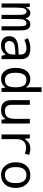

<svg xmlns="http://www.w3.org/2000/svg" viewBox="1396 -2196 810 3641"><g transform="rotate(90 1800.5 -375.0)"><path d="M477.1 0V-345.2Q477.1 -416.5 464.1 -444.3Q451.2 -472.2 420.9 -472.2Q378.4 -472.2 359.1 -431.6Q339.8 -391.1 339.8 -295.9V0H261.2V-345.2Q261.2 -472.2 200.2 -472.2Q159.2 -472.2 141.6 -433.3Q124 -394.5 124 -277.8V0H44.9V-536.1H106.9L120.1 -463.9H125Q157.7 -545.9 223.1 -545.9Q302.7 -545.9 327.1 -457H330.1Q367.2 -545.9 437 -545.9Q499.5 -545.9 527.8 -500.7Q556.2 -455.6 556.2 -350.1V0Z M1037.1 0 1019 -74.2H1015.1Q977.5 -26.9 938 -8.5Q898.4 9.8 835.9 9.8Q756.3 9.8 711.2 -32.2Q666 -74.2 666 -149.9Q666 -312 915 -319.8L1014.2 -323.2V-356.9Q1014.2 -472.2 895 -472.2Q823.2 -472.2 734.9 -432.1L704.1 -499Q799.8 -545.9 891.1 -545.9Q1002 -545.9 1051.5 -503.4Q1101.1 -460.9 1101.1 -367.2V0ZM1013.2 -262.2 934.1 -258.8Q838.4 -254.9 798.3 -228.8Q758.3 -202.6 758.3 -148.9Q758.3 -62 856 -62Q927.7 -62 970.5 -101.8Q1013.2 -141.6 1013.2 -213.9Z M1638.2 -71.8H1634.3Q1579.1 9.8 1477.1 9.8Q1378.9 9.8 1323 -63.2Q1267.1 -136.2 1267.1 -267.1Q1267.1 -398.9 1323.2 -472.4Q1379.4 -545.9 1477.1 -545.9Q1577.6 -545.9 1634.3 -467.8H1640.1Q1634.3 -530.8 1634.3 -546.9V-759.8H1723.1V0H1651.4ZM1634.3 -247.1V-267.1Q1634.3 -377.9 1600.3 -425Q1566.4 -472.2 1492.2 -472.2Q1359.4 -472.2 1359.4 -266.1Q1359.4 -64 1493.2 -64Q1567.4 -64 1599.9 -107.2Q1632.3 -150.4 1634.3 -247.1Z M2250.5 0 2237.3 -71.8H2232.4Q2181.2 9.8 2069.3 9.8Q1878.4 9.8 1878.4 -186V-536.1H1967.3V-190.9Q1967.3 -64 2082.5 -64Q2161.1 -64 2197.3 -109.1Q2233.4 -154.3 2233.4 -257.8V-536.1H2322.3V0Z M2917.5 -523.9 2893.6 -442.9Q2833.5 -464.8 2784.2 -464.8Q2704.6 -464.8 2661.4 -419.7Q2618.2 -374.5 2618.2 -289.1V0H2529.3V-536.1H2601.6L2612.3 -438H2616.2Q2653.3 -496.1 2695.8 -521Q2738.3 -545.9 2800.3 -545.9Q2857.9 -545.9 2917.5 -523.9Z M3298.3 9.8Q3192.9 9.8 3124.8 -66.2Q3056.6 -142.1 3056.6 -269Q3056.6 -397.5 3122.8 -471.7Q3189 -545.9 3301.3 -545.9Q3407.7 -545.9 3475.6 -470.2Q3543.5 -394.5 3543.5 -269Q3543.5 -139.6 3476.6 -64.9Q3409.7 9.8 3298.3 9.8ZM3300.3 -64Q3451.7 -64 3451.7 -269Q3451.7 -472.2 3299.3 -472.2Q3148.4 -472.2 3148.4 -269Q3148.4 -64 3300.3 -64Z"/></g></svg>

Font: WenQuanYi Micro Hei Mono
Style: Regular
Weight: 400
Foundry: Ascender Corporation
Version: Version 0.2.0-beta